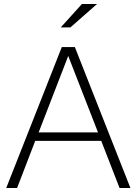

<svg xmlns="http://www.w3.org/2000/svg" viewBox="-20 -934 679 954"><path d="M11 0 287 -700H352L628 0H574L483 -234H155L65 0ZM172 -276H467L319 -656ZM282 -798 387 -914H462L330 -798Z"/></svg>

Font: Red Hat Text Light
Style: Regular
Weight: 300
Designer: Pentagram, MCKL
Foundry: Pentagram, MCKL
Version: Version 1.023; ttfautohint (v1.8.3)